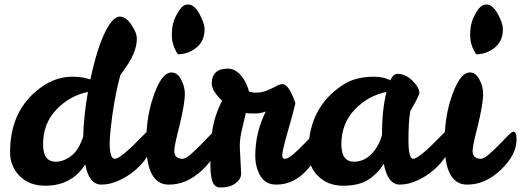

<svg xmlns="http://www.w3.org/2000/svg" viewBox="-20 -820 2323 856"><path d="M644 -236Q662 -236 662 -190Q662 -165 641 -129.5Q620 -94 586.5 -64.5Q553 -35 512 -16Q471 3 432 3Q377 3 360 -87Q300 8 182 8Q110 8 67 -36Q24 -80 25 -143Q25 -313 138 -411Q216 -478 300 -478Q338 -478 360 -472L383 -466Q424 -659 478 -724Q496 -746 514 -746Q543 -746 568 -706Q590 -673 590 -649Q590 -625 583 -602Q576 -579 565.5 -559.5Q555 -540 542 -521.5Q529 -503 516 -484Q487 -376 473 -242Q469 -204 469 -181Q469 -112 492 -112Q518 -112 618 -216Q636 -236 644 -236ZM172 -176Q172 -99 229 -99Q263 -99 297.5 -125Q332 -151 351 -212Q353 -302 372 -410Q292 -394 232 -332Q172 -270 172 -176Z M732 3Q632 3 632 -184Q632 -286 657 -369Q696 -497 745 -497Q774 -497 791 -458Q805 -428 804 -399Q804 -359 780 -258Q757 -170 757 -149Q757 -128 767.5 -120Q778 -112 792.5 -112Q807 -112 829 -131Q851 -150 873 -172.5Q895 -195 913.5 -214Q932 -233 939 -233Q953 -233 953 -199Q953 -129 882.5 -62.5Q812 4 732 3ZM773 -578Q746 -618 746 -664Q746 -710 760.5 -740.5Q775 -771 788 -785.5Q801 -800 818 -800Q846 -800 869 -758.5Q892 -717 892 -689Q892 -637 855.5 -607.5Q819 -578 773 -578Z M1049 -168 1055 -46Q1055 -22 1030 -3Q1005 16 962 16Q937 16 927.5 -10Q918 -36 918 -86Q918 -191 928.5 -250.5Q939 -310 970 -371Q924 -415 924 -447Q924 -514 996 -514Q1033 -514 1061 -475Q1081 -448 1090 -412Q1104 -407 1125 -407Q1154 -407 1192 -426L1218 -439Q1230 -445 1239 -445Q1268 -445 1297 -360Q1288 -321 1277.5 -285Q1267 -249 1253 -198Q1239 -147 1238.5 -129.5Q1238 -112 1249 -112Q1264 -112 1286 -131Q1308 -150 1330 -172.5Q1352 -195 1370.5 -214Q1389 -233 1396 -233Q1410 -233 1410 -199Q1410 -130 1349.5 -63Q1289 4 1211 3Q1165 3 1142 -34Q1119 -71 1118 -124Q1118 -229 1165 -323Q1143 -314 1115.5 -314Q1088 -314 1076 -316Q1067 -278 1058 -239.5Q1049 -201 1049 -168Z M1974 -236Q1992 -236 1992 -190Q1992 -165 1971 -129.5Q1950 -94 1916.5 -64.5Q1883 -35 1842 -16Q1801 3 1762 3Q1709 3 1691 -90Q1665 -47 1623 -19.5Q1581 8 1510.5 8Q1440 8 1397 -36Q1354 -80 1355 -143Q1355 -313 1468 -411Q1516 -452 1557.5 -465Q1599 -478 1645 -478Q1691 -478 1720 -462Q1734 -491 1752 -491Q1787 -491 1818.5 -460.5Q1850 -430 1850 -403Q1836 -370 1809 -324Q1801 -278 1801 -195Q1801 -112 1822 -112Q1848 -112 1948 -216Q1966 -236 1974 -236ZM1502 -176Q1502 -99 1559 -99Q1620 -100 1660 -164Q1674 -186 1683 -218Q1683 -330 1703 -410Q1622 -394 1562 -332Q1502 -270 1502 -176Z M2062 3Q1962 3 1962 -184Q1962 -286 1987 -369Q2026 -497 2075 -497Q2104 -497 2121 -458Q2135 -428 2134 -399Q2134 -359 2110 -258Q2087 -170 2087 -149Q2087 -128 2097.5 -120Q2108 -112 2122.5 -112Q2137 -112 2159 -131Q2181 -150 2203 -172.5Q2225 -195 2243.5 -214Q2262 -233 2269 -233Q2283 -233 2283 -199Q2283 -129 2212.5 -62.5Q2142 4 2062 3ZM2103 -578Q2076 -618 2076 -664Q2076 -710 2090.5 -740.5Q2105 -771 2118 -785.5Q2131 -800 2148 -800Q2176 -800 2199 -758.5Q2222 -717 2222 -689Q2222 -637 2185.5 -607.5Q2149 -578 2103 -578Z"/></svg>

Font: Leckerli One
Style: Regular
Weight: 400
Version: Version 1.001